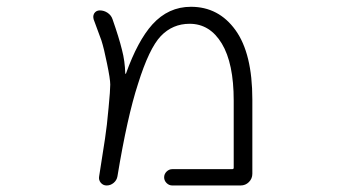

<svg xmlns="http://www.w3.org/2000/svg" viewBox="-20 -576 1040 574"><path d="M495.1 -21.5Q485.4 -21.5 478 -28.8Q470.7 -36.1 470.7 -45.9Q470.7 -55.7 478 -63Q485.4 -70.3 495.1 -70.3H673.8Q678.7 -70.3 678.7 -74.2V-275.4Q678.7 -386.7 643.1 -445.8Q607.4 -504.9 546.9 -504.9Q496.1 -504.9 460.9 -468.3Q425.8 -431.6 392.6 -325.2Q360.4 -226.6 331.1 -48.8Q329.1 -37.1 319.8 -29.3Q310.5 -21.5 298.8 -21.5Q288.1 -21.5 281.2 -29.8Q274.4 -38.1 276.4 -48.8Q289.1 -127.9 293.9 -161.1Q299.8 -199.2 304.7 -254.9Q309.6 -305.7 309.6 -323.2Q309.6 -339.8 299.8 -386.7Q291 -430.7 283.2 -455.1Q276.4 -473.6 259.8 -518.6Q258.8 -522.5 258.8 -525.4Q258.8 -531.2 261.7 -536.1Q267.6 -544.9 278.3 -544.9Q291 -544.9 301.8 -537.6Q312.5 -530.3 316.4 -518.6Q335.9 -462.9 344.7 -426.8Q353.5 -393.6 354.5 -355.5Q354.5 -355.5 355 -355.5Q355.5 -355.5 356.4 -355.5Q391.6 -454.1 435.5 -502.9Q483.4 -555.7 550.8 -555.7Q633.8 -555.7 684.1 -485.8Q734.4 -416 734.4 -278.3V-56.6Q734.4 -42 724.1 -31.7Q713.9 -21.5 699.2 -21.5Z"/></svg>

Font: Gen Jyuu Gothic L Monospace Light
Style: Regular
Weight: 300
Designer: [Source Han Sans]
Ryoko NISHIZUKA  (kana & ideographs); Paul D. Hunt (Latin, Greek & Cyrillic); Wenlong ZHANG  (bopomofo
Version: Version 1.002.20150607